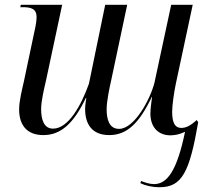

<svg xmlns="http://www.w3.org/2000/svg" viewBox="-20 -556 873 803"><path d="M648 227C742 227 773 162 809 -45H807L808 -46L803 -54C779 -33 761 -21 738 -21C712 -21 700 -42 700 -89C700 -116 708 -170 715 -204L786 -536H696L626 -210C608 -140 542 -17 478 -17C436 -17 426 -58 426 -99C426 -133 438 -189 445 -220L512 -536H420L352 -206C320 -116 266 -18 202 -18C162 -18 152 -59 152 -100C152 -134 165 -187 173 -222L240 -536H67L65 -526H75C110 -526 133 -519 133 -485C133 -475 131 -454 125 -429L80 -216C72 -180 60 -134 60 -98C60 -36 90 9 161 9C234 9 287 -38 339 -146H341C339 -134 336 -116 336 -100C336 -39 363 9 437 9C512 9 563 -42 615 -151H616C614 -135 609 -102 609 -81C609 -26 640 10 693 10C715 10 736 4 754 -5C720 159 679 214 624 214C606 214 586 207 570 201L567 210C587 220 615 227 648 227Z"/></svg>

Font: Noto Serif Display SemiCondensed
Style: Italic
Weight: 400
Width: 4
Italic angle: -12°
Designer: Monotype Design Team
Foundry: Monotype Imaging Inc.
Version: Version 2.009